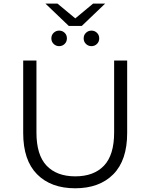

<svg xmlns="http://www.w3.org/2000/svg" viewBox="-20 -1035 832 1062"><path d="M395.9 6.4Q261.8 6.4 185.1 -71Q108.3 -148.4 108.3 -299.2V-700H181.6V-301.9Q181.6 -177.8 237.7 -118.7Q293.9 -59.6 396.4 -59.6Q499 -59.6 555.2 -118.7Q611.3 -177.8 611.3 -301.9V-700H683.4V-299.2Q683.4 -148.4 606.7 -71Q529.9 6.4 395.9 6.4ZM485.8 -779.7Q468.4 -779.7 455.6 -791.9Q442.8 -804.2 442.8 -822.7Q442.8 -841.6 455.6 -853.6Q468.4 -865.7 485.8 -865.7Q503.6 -865.7 516.2 -853.6Q528.8 -841.6 528.8 -822.7Q528.8 -804.2 516.2 -791.9Q503.6 -779.7 485.8 -779.7ZM307.1 -779.7Q289.7 -779.7 276.9 -791.9Q264.1 -804.2 264.1 -822.7Q264.1 -841.6 276.9 -853.6Q289.7 -865.7 307.1 -865.7Q324.9 -865.7 337.5 -853.6Q350.1 -841.6 350.1 -822.7Q350.1 -804.2 337.5 -791.9Q324.9 -779.7 307.1 -779.7ZM360.6 -891.5 231.2 -1015.1H297.9L424.4 -910.1H368.5L495 -1015.1H561.6L432.3 -891.5Z"/></svg>

Font: Montserrat Thin
Style: Regular
Weight: 100
Designer: Julieta Ulanovsky
Foundry: Julieta Ulanovsky
Version: Version 9.000